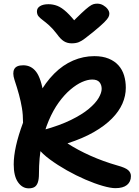

<svg xmlns="http://www.w3.org/2000/svg" viewBox="-20 -1017 762 1050"><path d="M137 13Q102 13 78.5 -20.5Q55 -54 55 -118Q55 -163 67.5 -219.5Q80 -276 106 -346Q106 -390 100 -426Q94 -462 84 -499Q74 -536 59 -581Q47 -618 58 -639Q69 -660 107 -660Q151 -660 178 -624Q205 -588 219 -499L191 -498Q229 -567 276.5 -614.5Q324 -662 380 -686Q436 -710 496 -710Q541 -710 574 -696.5Q607 -683 628 -659.5Q649 -636 658.5 -604.5Q668 -573 668 -537Q668 -493 649.5 -450.5Q631 -408 592 -368.5Q553 -329 493 -294.5Q433 -260 349 -233Q404 -197 474.5 -165.5Q545 -134 622 -112Q666 -100 681 -86.5Q696 -73 696 -54Q696 -23 674.5 -5.5Q653 12 611 12Q585 12 541.5 -0.5Q498 -13 447 -35Q396 -57 345.5 -85.5Q295 -114 253 -145Q211 -176 187 -207Q176 -223 176 -244Q176 -265 186.5 -283Q197 -301 217 -306Q307 -331 368 -361Q429 -391 466 -422Q503 -453 519.5 -481.5Q536 -510 536 -531Q536 -553 524 -567.5Q512 -582 484 -582Q459 -582 428.5 -568.5Q398 -555 365 -527Q332 -499 301.5 -457Q271 -415 246.5 -357.5Q222 -300 207.5 -227.5Q193 -155 193 -66Q193 -37 187 -19.5Q181 -2 169 5.5Q157 13 137 13ZM512 -997Q529 -997 544 -988.5Q559 -980 568.5 -967.5Q578 -955 578 -942Q578 -933 573 -923Q568 -913 550 -895Q532 -877 492 -844Q463 -821 445 -807Q427 -793 411 -786.5Q395 -780 372 -780Q348 -780 329.5 -791.5Q311 -803 292 -830Q269 -860 249.5 -877.5Q230 -895 215 -906Q200 -917 191 -927.5Q182 -938 182 -955Q182 -973 199 -983.5Q216 -994 245 -994Q270 -994 293.5 -985Q317 -976 344.5 -950.5Q372 -925 409 -877L358 -878Q400 -921 425.5 -945Q451 -969 466.5 -980.5Q482 -992 492 -994.5Q502 -997 512 -997Z"/></svg>

Font: Shantell Sans SemiBold
Style: Regular
Weight: 600
Designer: Stephen Nixon, Anya Danilova, Shantell Martin
Foundry: Arrow Type
Version: Version 1.011;[c5ecc13dd]